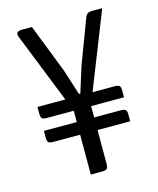

<svg xmlns="http://www.w3.org/2000/svg" viewBox="-107 -776 703 852"><g transform="rotate(-15 244.5 -350.0)"><path d="M53 -241H204V-293H80Q64 -293 58.5 -298.5Q53 -304 53 -320V-351H181L53 -673Q47 -689 54.5 -694.5Q62 -700 78 -700H121L208 -477L246 -359H252L289 -477L363 -673Q368 -688 375 -694Q382 -700 399 -700H444L306 -351H408Q424 -351 429.5 -345.5Q435 -340 435 -324V-293H284V-241H407Q423 -241 428.5 -235.5Q434 -230 434 -214V-183H284V-28Q284 -11 278 -5.5Q272 0 256 0H204V-183H80Q64 -183 58.5 -188.5Q53 -194 53 -210Z"/></g></svg>

Font: Rationale
Style: Regular
Weight: 400
Designer: Cyreal (www.cyreal.org)
Foundry: Cyreal (www.cyreal.org)
Version: Version 1.011